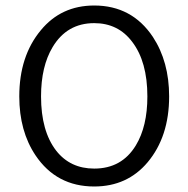

<svg xmlns="http://www.w3.org/2000/svg" viewBox="-20 -665 684 697"><path d="M322 12Q185 12 109 -101Q50 -189 50 -315Q50 -461 128 -555Q202 -645 322 -645Q459 -645 535 -531Q594 -441 594 -315Q594 -169 516 -76Q442 12 322 12ZM129 -315Q129 -189 184 -118Q235 -53 322 -53Q422 -53 473 -137Q515 -206 515 -315Q515 -441 460 -513Q409 -581 322 -581Q223 -581 171 -494Q129 -424 129 -315Z"/></svg>

Font: Tajawal
Style: Regular
Weight: 400
Designer: Boutros Fonts
Foundry: Created by Boutros International 2017
Version: Version 1.700